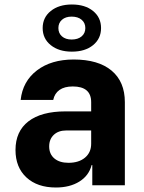

<svg xmlns="http://www.w3.org/2000/svg" viewBox="-20 -825 640 855"><path d="M536 -370V0H391V-90H388Q376 -43 333.5 -16.5Q291 10 229 10Q146 10 97.5 -35Q49 -80 49 -157Q49 -240 106.5 -284.5Q164 -329 272 -329H386V-370Q386 -440 304 -440Q267 -440 245 -424.5Q223 -409 217 -380H72Q81 -463 144.5 -511.5Q208 -560 308 -560Q418 -560 477 -510.5Q536 -461 536 -370ZM386 -185V-244H275Q240 -244 219.5 -224.5Q199 -205 199 -173Q199 -139 222 -119.5Q245 -100 285 -100Q331 -100 358.5 -123Q386 -146 386 -185ZM170 -700Q170 -747 206 -776Q242 -805 300 -805Q359 -805 394.5 -776Q430 -747 430 -700Q430 -653 394.5 -624Q359 -595 300 -595Q242 -595 206 -624Q170 -653 170 -700ZM360 -700Q360 -723 343.5 -737Q327 -751 299 -751Q272 -751 256 -737Q240 -723 240 -700Q240 -677 256 -663Q272 -649 299 -649Q327 -649 343.5 -663Q360 -677 360 -700Z"/></svg>

Font: JetBrains Mono Extra Bold
Style: Regular
Weight: 800
Monospace: yes
Designer: Philipp Nurullin, Konstantin Bulenkov
Foundry: JetBrains
Version: 2.002